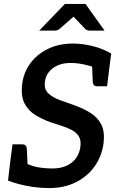

<svg xmlns="http://www.w3.org/2000/svg" viewBox="-20 -951 595 979"><path d="M229 8Q189 8 150.5 2.5Q112 -3 79.5 -11.5Q47 -20 21 -30L32 -125L101 -123Q141 -104 175 -98Q209 -92 249 -92Q288 -92 318.5 -105.5Q349 -119 367.5 -144.5Q386 -170 390 -204Q394 -236 382 -255.5Q370 -275 347 -287.5Q324 -300 295.5 -309Q267 -318 237 -328Q195 -343 159.5 -365Q124 -387 105 -424Q86 -461 93 -521Q100 -581 134.5 -628Q169 -675 225 -702Q281 -729 352 -729Q400 -729 452.5 -716Q505 -703 547 -678L537 -601L465 -607Q434 -617 402.5 -623.5Q371 -630 340 -630Q302 -630 274 -617.5Q246 -605 229 -583.5Q212 -562 209 -533Q204 -496 227 -474.5Q250 -453 287 -440Q324 -427 363 -413Q407 -397 442.5 -374.5Q478 -352 496.5 -316Q515 -280 508 -221Q500 -156 463 -103.5Q426 -51 366.5 -21.5Q307 8 229 8ZM449 -625 537 -601 526 -511H477Q465 -511 459 -517Q453 -523 453 -536ZM121 -102 32 -125 44 -215H93Q105 -215 110.5 -209Q116 -203 117 -190ZM180 -795 311 -931H416L513 -795H438Q424 -795 415 -803L355 -866L283 -803Q279 -799 272 -797Q265 -795 258 -795Z"/></svg>

Font: Aleo SemiBold
Style: Italic
Weight: 600
Italic angle: -7°
Designer: Alessio Laiso
Foundry: Alessio Laiso
Version: Version 2.001;gftools[0.9.29]